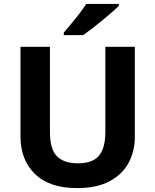

<svg xmlns="http://www.w3.org/2000/svg" viewBox="-20 -954 796 984"><path d="M671 -252Q671 -178 638.5 -118.5Q606 -59 540.5 -24.5Q475 10 375 10Q233 10 159 -62.5Q85 -135 85 -254V-714H236V-277Q236 -189 272 -153Q308 -117 379 -117Q429 -117 460 -134Q491 -151 505.5 -187Q520 -223 520 -278V-714H671ZM589 -924Q575 -910 552 -890Q529 -870 502.5 -848Q476 -826 450.5 -806.5Q425 -787 406 -774H307V-787Q323 -806 344.5 -831.5Q366 -857 387 -884.5Q408 -912 422 -934H589Z"/></svg>

Font: Noto Sans Thai
Style: Bold
Weight: 700
Designer: Monotype Design Team
Foundry: Monotype Imaging Inc.
Version: Version 2.001